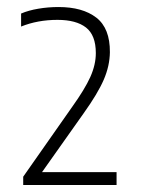

<svg xmlns="http://www.w3.org/2000/svg" viewBox="-20 -458 402 546"><path d="M46 68V44.5L185.5 -154.5Q221 -204 236.8 -239Q252.5 -274 252.5 -307Q252.5 -358 224.5 -379.8Q196.5 -401.5 143.5 -401.5Q87 -401.5 40 -382.5V-419.5Q61 -428.5 88.8 -433.2Q116.5 -438 146.5 -438Q215 -438 254 -407.8Q293 -377.5 292.5 -309.5Q292 -270.5 275 -231.2Q258 -192 218 -136L99.5 31.5H311.5V68Z"/></svg>

Font: Encode Sans Semi Condensed ExtraLight
Style: Regular
Weight: 200
Width: 4
Designer: Multiple Designers
Foundry: Impallari Type
Version: Version 3.000; ttfautohint (v1.8.3) -l 8 -r 50 -G 200 -x 14 